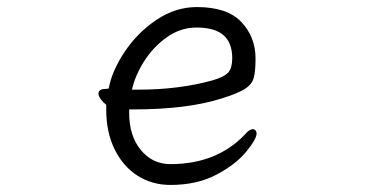

<svg xmlns="http://www.w3.org/2000/svg" viewBox="-20 -506 1040 544"><path d="M463 -41Q594 -41 674 -125Q686 -140 697 -140Q701 -140 704 -136.5Q707 -133 707 -128Q707 -112 677.5 -76Q648 -40 593 -11Q538 18 463 18Q411 18 370 -8Q329 -34 305 -82.5Q281 -131 281 -195V-209Q272 -216 265.5 -225Q259 -234 259 -241Q259 -247 264 -250.5Q269 -254 278 -254L288 -255Q297 -305 333 -359Q369 -413 423 -449.5Q477 -486 538 -486Q624 -486 664 -443.5Q704 -401 704 -340Q704 -302 698.5 -284Q693 -266 673 -253.5Q653 -241 608 -227Q510 -196 359 -196H346V-186Q346 -121 379 -81Q412 -41 463 -41ZM581 -278Q616 -288 627 -301Q638 -314 638 -341Q638 -385 613 -406.5Q588 -428 537 -428Q491 -428 452 -400Q413 -372 387.5 -331Q362 -290 354 -252H374Q486 -252 581 -278Z"/></svg>

Font: Iansui
Style: Regular
Weight: 400
Designer: But Ko / Fontworks Inc.
Foundry: zi-hi.com / Fontworks Inc.
Version: Version 1.002